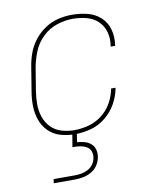

<svg xmlns="http://www.w3.org/2000/svg" viewBox="-84 -605 744 887"><g transform="rotate(-10 288.0 -162.0)"><path d="M232 8Q269 8 307 -2Q345 -12 377 -38Q409 -64 428 -98.5Q447 -133 454 -171H433Q427 -137 409.5 -105.5Q392 -74 363 -51.5Q334 -29 300 -20Q266 -11 232 -11Q201 -11 172 -20Q143 -29 123 -50Q103 -71 93.5 -99.5Q84 -128 84 -158.5Q84 -189 89 -220L107 -330Q114 -367 129 -403Q144 -439 173.5 -467Q203 -495 240.5 -507Q278 -519 314 -519Q347 -519 378 -511Q409 -503 431.5 -482Q454 -461 462.5 -429.5Q471 -398 465 -365V-362H486V-366Q492 -403 482.5 -438Q473 -473 447.5 -496.5Q422 -520 387 -529Q352 -538 314 -538Q282 -538 249.5 -530.5Q217 -523 187.5 -503.5Q158 -484 136.5 -456.5Q115 -429 103.5 -397.5Q92 -366 87 -333L69 -223Q63 -189 63.5 -154.5Q64 -120 75 -88.5Q86 -57 109 -34Q132 -11 164.5 -1.5Q197 8 232 8ZM96 214H196Q216 214 235.5 210Q255 206 273.5 195.5Q292 185 303.5 167Q315 149 318 129Q321 112 316.5 95Q312 78 299 67Q286 56 269 51.5Q252 47 235 46L242 0H221L210 65H221Q236 65 251 68Q266 71 278 78.5Q290 86 295 100Q300 114 297 130Q295 145 285.5 159Q276 173 261 181Q246 189 230.5 192Q215 195 199 195H99Z"/></g></svg>

Font: Iosevka Sparkle Thin Oblique
Style: Regular
Weight: 100
Italic angle: -9°
Designer: Belleve Invis
Foundry: Belleve Invis
Version: Version 4.5.0; ttfautohint (v1.8.3)